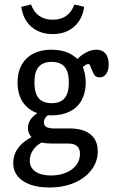

<svg xmlns="http://www.w3.org/2000/svg" viewBox="-20 -650 547 863"><path d="M39.5 83.1Q39.5 43.5 63.7 12.5Q87.9 -18.5 136.3 -41.1L173.4 -12.1Q146.8 -0.8 130.2 22.2Q113.7 45.2 113.7 71.8Q113.7 103.2 139.1 121Q164.5 138.7 208.9 138.7Q246.8 138.7 276.6 126.2Q306.5 113.7 323 91.9Q339.5 70.2 339.5 41.9Q339.5 18.5 326.6 6.9Q313.7 -4.8 286.3 -4.8H210.5Q162.9 -4.8 134.3 -23.8Q105.6 -42.7 105.6 -75Q105.6 -96 117.7 -113.3Q129.8 -130.6 154.8 -146L204.8 -138.7Q191.1 -130.6 184.3 -121Q177.4 -111.3 177.4 -99.2Q177.4 -85.5 189.1 -79Q200.8 -72.6 224.2 -72.6H292.7Q354 -72.6 386.7 -46Q419.4 -19.4 419.4 29.8Q419.4 76.6 391.1 113.7Q362.9 150.8 313.7 171.8Q264.5 192.7 202.4 192.7Q126.6 192.7 83.1 163.3Q39.5 133.9 39.5 83.1ZM58.9 -279Q58.9 -348.4 99.6 -387.5Q140.3 -426.6 212.1 -426.6Q259.7 -426.6 294.4 -408.9Q329 -391.1 347.2 -358.1Q365.3 -325 365.3 -279Q365.3 -233.1 347.2 -200Q329 -166.9 294.4 -149.2Q259.7 -131.5 212.1 -131.5Q140.3 -131.5 99.6 -170.6Q58.9 -209.7 58.9 -279ZM289.5 -279Q289.5 -326.6 270.6 -349.2Q251.6 -371.8 212.1 -371.8Q172.6 -371.8 153.6 -349.2Q134.7 -326.6 134.7 -279Q134.7 -231.5 153.6 -208.9Q172.6 -186.3 212.1 -186.3Q251.6 -186.3 270.6 -208.9Q289.5 -231.5 289.5 -279ZM391.1 -340.3Q387.1 -351.6 384.3 -356.9Q381.5 -362.1 375.8 -362.1Q371.8 -362.1 366.1 -358.9Q360.5 -355.6 353.6 -349.6Q346.8 -343.5 340.3 -335.5L317.7 -373.4Q336.3 -396.8 362.5 -411.7Q388.7 -426.6 413.7 -426.6Q439.5 -426.6 454 -409.7Q468.5 -392.7 468.5 -361.3Q468.5 -333.9 457.7 -318.1Q446.8 -302.4 428.2 -302.4Q412.1 -302.4 405.2 -311.7Q398.4 -321 391.1 -340.3ZM75.8 -619.4 119.4 -629.8Q132.3 -595.2 156.9 -578.2Q181.5 -561.3 216.9 -561.3Q252.4 -561.3 277 -578.2Q301.6 -595.2 314.5 -629.8L358.1 -619.4Q350.8 -562.9 312.9 -529.8Q275 -496.8 216.9 -496.8Q158.9 -496.8 121 -529.8Q83.1 -562.9 75.8 -619.4Z"/></svg>

Font: Playfair Micro SmCond SmLight
Style: Regular
Weight: 360
Width: 4
Designer: Claus Eggers Sørensen
Foundry: Claus Eggers Sørensen
Version: Version 2.100;Glyphs 3.2 (3219)